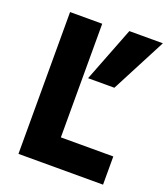

<svg xmlns="http://www.w3.org/2000/svg" viewBox="-147 -889 896 1025"><g transform="rotate(20 300.5 -376.0)"><path d="M78.1 33.2V-772.5H260.7V-127H558.6V33.2ZM289.1 -473.6 410.2 -785.2H600.6L438.5 -473.6Z"/></g></svg>

Font: GenEi M Gothic v2 Heavy
Style: Regular
Weight: 800
Version: Version 2.0